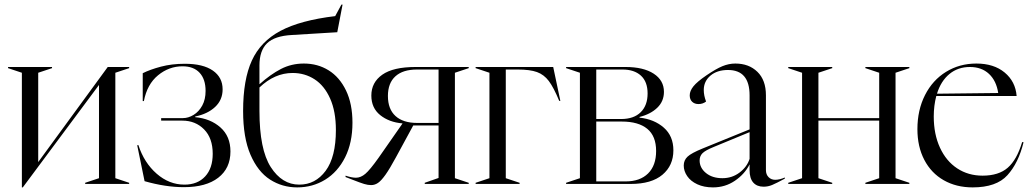

<svg xmlns="http://www.w3.org/2000/svg" viewBox="-20 -799 4471 834"><path d="M75 -483 15 -503V-508H206V-503L146 -483V-95L448 -508H541V-503L481 -483V-25L541 -5V0H350V-5L410 -25V-430L79 15H75Z M608 -12 576 -168 581 -169Q606 -92 660.5 -44.5Q715 3 781 3Q838 3 871 -32.5Q904 -68 904 -131Q904 -199 866.5 -237Q829 -275 772 -275H680V-286H775Q798 -286 821 -300Q844 -314 858.5 -340.5Q873 -367 873 -404Q873 -455 847 -483Q821 -511 773 -511Q714 -511 666.5 -472Q619 -433 605 -360H600V-481Q632 -497 679 -509.5Q726 -522 783 -522Q862 -522 904.5 -492.5Q947 -463 947 -411Q947 -365 914.5 -334.5Q882 -304 828 -293V-290Q894 -284 937.5 -245.5Q981 -207 981 -141Q981 -68 928 -27Q875 14 779 14Q699 14 608 -12Z M1036 -317Q1036 -453 1074 -536Q1112 -619 1198.5 -665Q1285 -711 1436 -729L1463 -779H1468L1445 -659L1248 -647Q1173 -643 1140 -611Q1107 -579 1107 -515V-433Q1155 -476 1200.5 -499.5Q1246 -523 1300 -523Q1360 -523 1407.5 -493.5Q1455 -464 1483 -406Q1511 -348 1511 -266Q1511 -179 1479 -115.5Q1447 -52 1392.5 -18.5Q1338 15 1271 15Q1206 15 1153 -19Q1100 -53 1068 -127Q1036 -201 1036 -317ZM1280 3Q1350 3 1394.5 -57Q1439 -117 1439 -234Q1439 -315 1414 -371Q1389 -427 1346.5 -454.5Q1304 -482 1251 -482Q1173 -482 1107 -419V-317Q1107 -150 1156 -73.5Q1205 3 1280 3Z M1512 -18 1481 -30V-36Q1508 -27 1526 -27Q1547 -27 1567 -44Q1587 -61 1624 -113L1728 -262V-263Q1670 -268 1631.5 -299Q1593 -330 1593 -384Q1593 -441 1640.5 -474.5Q1688 -508 1785 -508H2016V-503L1956 -483V-25L2016 -5V0H1825V-5L1885 -26V-254H1775L1700 -116Q1673 -66 1654.5 -40Q1636 -14 1622 -4.5Q1608 5 1592 5Q1578 5 1561.5 0Q1545 -5 1512 -18ZM1792 -265H1885V-497H1791Q1730 -497 1697.5 -467.5Q1665 -438 1665 -382Q1665 -325 1698 -295Q1731 -265 1792 -265Z M2046 -5 2106 -25V-483L2046 -503V-508H2383L2414 -361H2409Q2385 -419 2364 -447Q2343 -475 2312.5 -486Q2282 -497 2229 -497H2177V-25L2237 -5V0H2046Z M2439 -5 2499 -25V-483L2439 -503V-508H2697Q2775 -508 2819.5 -479Q2864 -450 2864 -400Q2864 -359 2835 -331Q2806 -303 2758 -291V-288Q2822 -281 2863.5 -244.5Q2905 -208 2905 -146Q2905 -80 2857.5 -40Q2810 0 2720 0H2439ZM2698 -11Q2760 -11 2795 -45.5Q2830 -80 2830 -143Q2830 -208 2791.5 -239.5Q2753 -271 2681 -271H2570V-11ZM2678 -282Q2733 -282 2763 -311.5Q2793 -341 2793 -393Q2793 -444 2764 -470.5Q2735 -497 2684 -497H2570V-282Z M2950 -80Q2950 -103 2966.5 -118.5Q2983 -134 3032 -154L3236 -237V-385Q3236 -495 3142 -495Q3095 -495 3066 -470.5Q3037 -446 3037 -408Q3037 -384 3047 -358Q3033 -347 3014 -347Q2997 -347 2986.5 -357Q2976 -367 2976 -385Q2976 -404 2992 -424Q3008 -444 3049 -472Q3090 -500 3118 -511.5Q3146 -523 3174 -523Q3233 -523 3270 -487Q3307 -451 3307 -385V-60Q3307 -41 3318.5 -29.5Q3330 -18 3347 -18Q3366 -18 3389 -28V-23Q3352 -3 3334 4.5Q3316 12 3297 12Q3268 12 3252 -6Q3236 -24 3236 -60V-85Q3215 -43 3172.5 -14Q3130 15 3077 15Q3038 15 3009 1.5Q2980 -12 2965 -34Q2950 -56 2950 -80ZM3118 -25Q3160 -25 3192.5 -49.5Q3225 -74 3236 -109V-225L3081 -161Q3044 -146 3031.5 -133.5Q3019 -121 3019 -102Q3019 -70 3046.5 -47.5Q3074 -25 3118 -25Z M3404 -5 3464 -25V-483L3404 -503V-508H3595V-503L3535 -483V-286H3799V-483L3739 -503V-508H3930V-503L3870 -483V-25L3930 -5V0H3739V-5L3799 -25V-275H3535V-25L3595 -5V0H3404Z M3965 -238Q3965 -321 3998 -386Q4031 -451 4089.5 -487Q4148 -523 4221 -523Q4297 -523 4344 -484Q4391 -445 4396 -382H4047Q4036 -340 4036 -293Q4036 -216 4063 -157.5Q4090 -99 4138 -67.5Q4186 -36 4248 -36Q4318 -36 4357.5 -70.5Q4397 -105 4420 -182L4426 -181Q4404 -91 4356 -38Q4308 15 4205 15Q4134 15 4079.5 -16Q4025 -47 3995 -104.5Q3965 -162 3965 -238ZM4316 -395Q4308 -448 4276 -478Q4244 -508 4193 -508Q4141 -508 4104 -477.5Q4067 -447 4050 -392Z"/></svg>

Font: Nyght Serif Light
Style: Regular
Weight: 300
Designer: Maksym Kobuzan
Version: Version 0.410